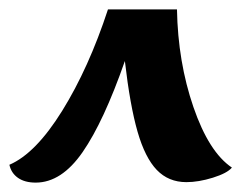

<svg xmlns="http://www.w3.org/2000/svg" viewBox="-28 -680 524 409"><path d="M466 -323Q456 -311 425.5 -301.5Q395 -292 369 -292Q331 -292 306 -318Q281 -344 265 -399.5Q249 -455 238 -550Q193 -421 148 -356Q103 -291 48 -291Q25 -291 10.5 -301Q-4 -311 -8 -329Q48 -353 104.5 -444Q161 -535 202 -660H349Q351 -548 384 -452Q417 -356 466 -323Z"/></svg>

Font: Sansita Medium Italic
Style: Regular
Weight: 500
Italic angle: -11°
Designer: Pablo Cosgaya
Foundry: Omnibus-Type
Version: Version 1.006